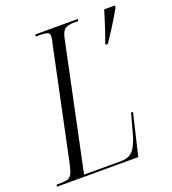

<svg xmlns="http://www.w3.org/2000/svg" viewBox="-154 -813 815 911"><g transform="rotate(-20 253.5 -357.0)"><path d="M426 -563Q439 -597 452 -637.5Q465 -678 476 -714H530L529 -703Q509 -667 482.5 -625Q456 -583 436 -554H425ZM-23 0 -20 -10H2Q22 -10 35 -14Q48 -18 56 -32.5Q64 -47 71 -80L191 -650Q194 -659 195 -667.5Q196 -676 196 -681Q196 -696 183.5 -700Q171 -704 150 -704H126L129 -714H344L341 -704H319Q290 -704 275 -694Q260 -684 253 -652L118 -10H306Q348 -10 369.5 -38.5Q391 -67 406 -129L428 -210H438L388 0Z"/></g></svg>

Font: Noto Serif Display ExtraCondensed Light
Style: Italic
Weight: 300
Width: 2
Italic angle: -12°
Designer: Monotype Design Team
Foundry: Monotype Imaging Inc.
Version: Version 2.009